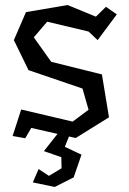

<svg xmlns="http://www.w3.org/2000/svg" viewBox="-20 -542 513 761"><path d="M30 0ZM248 -522 360 -476 400 -515 443 -485 367 -383 331 -417 167 -456 114 -394 183 -297 384 -247 412 -77 280 5 104 -35 80 6 30 -3 64 -108 268 -60 331 -107 307 -191 93 -264 35 -383 83 -494ZM261 -20 237 40 303 71 272 161 197 199 110 181 133 128 174 155 224 125 223 81 154 57 221 -28Z"/></svg>

Font: Underdog
Style: Regular
Weight: 400
Designer: Sergey Steblina
Foundry: Sergey Steblina, Jovanny Lemonad
Version: Version 1.001; ttfautohint (v0.9)